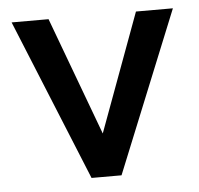

<svg xmlns="http://www.w3.org/2000/svg" viewBox="-40 -481 541 523"><g transform="rotate(-5 230.5 -219.5)"><path d="M190 1 10 -440H111L231 -117L350 -440H451L272 1Z"/></g></svg>

Font: Teachers Medium
Style: Regular
Weight: 500
Designer: Alfredo Marco Pradil, Chank Diesel
Version: Version 1.001